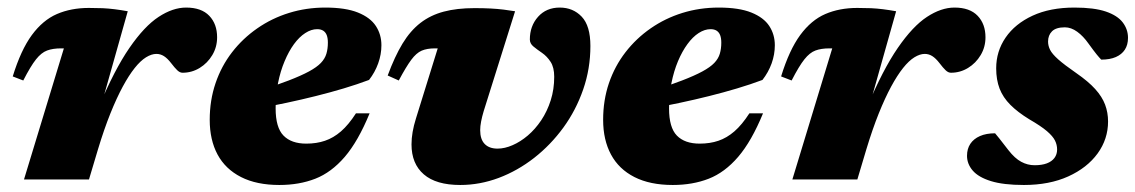

<svg xmlns="http://www.w3.org/2000/svg" viewBox="-20 -486 3075 520"><path d="M153 -355Q151 -355 149.2 -355Q147.5 -355 145.5 -355Q123 -355 107.5 -349.2Q92 -343.5 77.5 -325.2Q63 -307 43 -268L14.5 -279Q36.5 -350.5 66.2 -391Q96 -431.5 134.2 -448Q172.5 -464.5 220.5 -464.5Q242 -464.5 258.2 -463.8Q274.5 -463 290.5 -461Q306.5 -459 326 -455.5L249.5 -184.5L247.5 -196Q290 -297.5 330.5 -356.2Q371 -415 409.5 -440.2Q448 -465.5 484 -465.5Q525.5 -465.5 546.8 -443.2Q568 -421 568 -385Q568 -358.5 555 -336.8Q542 -315 520.8 -302Q499.5 -289 474.5 -289Q467 -289 460 -295.8Q453 -302.5 443.5 -315Q433.5 -328 424 -334Q414.5 -340 403.5 -340Q390.5 -340 375.5 -330.8Q360.5 -321.5 344.8 -301.8Q329 -282 312.5 -251.5Q296 -221 279 -178.8Q262 -136.5 245.5 -82L221 0H45Z M839 -407Q823 -407 806.8 -396.5Q790.5 -386 776.2 -366.5Q762 -347 750.8 -320.2Q739.5 -293.5 733 -261.2Q726.5 -229 726.5 -192.5Q726.5 -140.5 747.8 -118.8Q769 -97 809.5 -97Q837.5 -97 860.2 -104.8Q883 -112.5 903.5 -130.2Q924 -148 944 -179H981Q950 -103.5 913.8 -61.2Q877.5 -19 834 -2Q790.5 15 736.5 15Q675 15 632.8 -6.5Q590.5 -28 569.2 -67.5Q548 -107 548 -161.5Q548 -214.5 563.8 -260.8Q579.5 -307 608.5 -344.5Q637.5 -382 676.8 -409.2Q716 -436.5 762.8 -451Q809.5 -465.5 861 -465.5Q916 -465.5 949.5 -452Q983 -438.5 998 -415.5Q1013 -392.5 1013 -363.5Q1013 -338.5 1004.2 -314.2Q995.5 -290 979.5 -269.5Q947.5 -257.5 910.8 -246.5Q874 -235.5 835 -225.8Q796 -216 755.8 -207.5Q715.5 -199 677 -192L679 -239Q728 -255 761.8 -268Q795.5 -281 816.8 -292.5Q838 -304 849 -315.5Q860 -327 864 -340.5Q868 -354 868 -370.5Q868 -382.5 865 -390.5Q862 -398.5 855.5 -402.8Q849 -407 839 -407Z M1579 -361.5Q1579 -300 1559.5 -243.8Q1540 -187.5 1505.8 -140.5Q1471.5 -93.5 1426.8 -58.5Q1382 -23.5 1330.8 -4.2Q1279.5 15 1226.5 15Q1161 15 1127.8 -13.8Q1094.5 -42.5 1094.5 -95Q1094.5 -127 1106.5 -165L1165.5 -355Q1163.5 -355 1161.8 -355Q1160 -355 1158 -355Q1136.5 -355 1122 -348.8Q1107.5 -342.5 1093.8 -324Q1080 -305.5 1060 -268L1030 -281.5Q1049 -333 1070.2 -368Q1091.5 -403 1118.8 -424Q1146 -445 1181.8 -454.5Q1217.5 -464 1265 -464Q1289.5 -464 1308.5 -463Q1327.5 -462 1343.8 -460Q1360 -458 1375 -455.5L1290 -185Q1285.5 -170 1283 -157Q1280.5 -144 1280.5 -133.5Q1280.5 -108.5 1292.8 -96Q1305 -83.5 1327.5 -83.5Q1347 -83.5 1368.2 -92.8Q1389.5 -102 1409.5 -119Q1429.5 -136 1445.8 -160.2Q1462 -184.5 1471.5 -214.2Q1481 -244 1481 -278Q1481 -303.5 1471.2 -318.5Q1461.5 -333.5 1448 -342.8Q1434.5 -352 1424.8 -360Q1415 -368 1415 -379Q1415 -415.5 1437.2 -440.5Q1459.5 -465.5 1496 -465.5Q1532 -465.5 1555.5 -440.8Q1579 -416 1579 -361.5Z M1904.5 -407Q1888.5 -407 1872.2 -396.5Q1856 -386 1841.8 -366.5Q1827.5 -347 1816.2 -320.2Q1805 -293.5 1798.5 -261.2Q1792 -229 1792 -192.5Q1792 -140.5 1813.2 -118.8Q1834.5 -97 1875 -97Q1903 -97 1925.8 -104.8Q1948.5 -112.5 1969 -130.2Q1989.5 -148 2009.5 -179H2046.5Q2015.5 -103.5 1979.2 -61.2Q1943 -19 1899.5 -2Q1856 15 1802 15Q1740.5 15 1698.2 -6.5Q1656 -28 1634.8 -67.5Q1613.5 -107 1613.5 -161.5Q1613.5 -214.5 1629.2 -260.8Q1645 -307 1674 -344.5Q1703 -382 1742.2 -409.2Q1781.5 -436.5 1828.2 -451Q1875 -465.5 1926.5 -465.5Q1981.5 -465.5 2015 -452Q2048.5 -438.5 2063.5 -415.5Q2078.5 -392.5 2078.5 -363.5Q2078.5 -338.5 2069.8 -314.2Q2061 -290 2045 -269.5Q2013 -257.5 1976.2 -246.5Q1939.5 -235.5 1900.5 -225.8Q1861.5 -216 1821.2 -207.5Q1781 -199 1742.5 -192L1744.5 -239Q1793.5 -255 1827.2 -268Q1861 -281 1882.2 -292.5Q1903.5 -304 1914.5 -315.5Q1925.5 -327 1929.5 -340.5Q1933.5 -354 1933.5 -370.5Q1933.5 -382.5 1930.5 -390.5Q1927.5 -398.5 1921 -402.8Q1914.5 -407 1904.5 -407Z M2234 -355Q2232 -355 2230.2 -355Q2228.5 -355 2226.5 -355Q2204 -355 2188.5 -349.2Q2173 -343.5 2158.5 -325.2Q2144 -307 2124 -268L2095.5 -279Q2117.5 -350.5 2147.2 -391Q2177 -431.5 2215.2 -448Q2253.5 -464.5 2301.5 -464.5Q2323 -464.5 2339.2 -463.8Q2355.5 -463 2371.5 -461Q2387.5 -459 2407 -455.5L2330.5 -184.5L2328.5 -196Q2371 -297.5 2411.5 -356.2Q2452 -415 2490.5 -440.2Q2529 -465.5 2565 -465.5Q2606.5 -465.5 2627.8 -443.2Q2649 -421 2649 -385Q2649 -358.5 2636 -336.8Q2623 -315 2601.8 -302Q2580.5 -289 2555.5 -289Q2548 -289 2541 -295.8Q2534 -302.5 2524.5 -315Q2514.5 -328 2505 -334Q2495.5 -340 2484.5 -340Q2471.5 -340 2456.5 -330.8Q2441.5 -321.5 2425.8 -301.8Q2410 -282 2393.5 -251.5Q2377 -221 2360 -178.8Q2343 -136.5 2326.5 -82L2302 0H2126Z M2675 -125Q2679 -120 2686.5 -111Q2694 -102 2711 -79.5Q2728.5 -57 2745.8 -47.8Q2763 -38.5 2782 -38.5Q2801.5 -38.5 2815 -43.5Q2828.5 -48.5 2835.8 -58.2Q2843 -68 2843 -81Q2843 -94 2837.2 -105.5Q2831.5 -117 2815.5 -130.8Q2799.5 -144.5 2767.5 -163Q2736.5 -182 2716.5 -202Q2696.5 -222 2687.2 -246Q2678 -270 2678 -301Q2678 -347 2703.5 -384.2Q2729 -421.5 2776.5 -443.5Q2824 -465.5 2890 -465.5Q2943 -465.5 2974.8 -454.8Q3006.5 -444 3020.8 -425.2Q3035 -406.5 3035 -383.5Q3035 -364.5 3026.5 -351.5Q3018 -338.5 3002 -331.5Q2986 -324.5 2962.5 -324.5Q2958 -329 2950.2 -338.5Q2942.5 -348 2928 -368Q2914 -388 2897.5 -400Q2881 -412 2864 -412Q2840 -412 2829.2 -401.2Q2818.5 -390.5 2818.5 -373.5Q2818.5 -362 2824 -351Q2829.5 -340 2846 -325.2Q2862.5 -310.5 2895 -288Q2927.5 -265.5 2946.2 -244.8Q2965 -224 2973 -202.5Q2981 -181 2981 -157Q2981 -109.5 2952.8 -70.5Q2924.5 -31.5 2873.2 -8.2Q2822 15 2753 15Q2697.5 15 2663.8 4.5Q2630 -6 2614.5 -24Q2599 -42 2599 -64Q2599 -83 2608 -96.5Q2617 -110 2634 -117.5Q2651 -125 2675 -125Z"/></svg>

Font: Newsreader 16pt 16pt ExtraBold
Style: Italic
Weight: 800
Italic angle: -17°
Version: Version 1.003